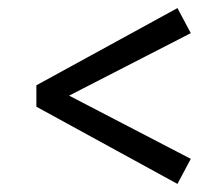

<svg xmlns="http://www.w3.org/2000/svg" viewBox="-20 -537 534 475"><path d="M70 -273V-326L419 -517L452 -455L119 -284V-317L452 -144L419 -82Z"/></svg>

Font: Lisu Bosa ExtraBold
Style: Italic
Weight: 800
Italic angle: -19°
Designer: David Morse, Annie Olsen, Victor Gaultney, Frank Grießhammer (Latin)
Foundry: SIL International
Version: Version 2.000